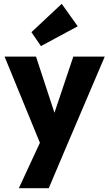

<svg xmlns="http://www.w3.org/2000/svg" viewBox="-20 -783 574 1008"><path d="M204 2 4 -486H169L296 -99H235L365 -486H530L322 2ZM79 205 225 -110 322 2 236 205ZM195 -541 145 -614 304 -763 388 -645Z"/></svg>

Font: Outfit Thin
Style: Bold
Weight: 700
Version: Version 1.100;gftools[0.9.27]